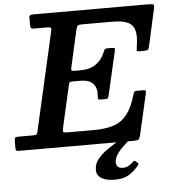

<svg xmlns="http://www.w3.org/2000/svg" viewBox="-105 -806 961 1069"><g transform="rotate(-5 376.0 -272.0)"><path d="M495 206.5Q544.5 206.5 575.5 186.2Q606.5 166 627.5 138.5Q631.5 133 632 130.5Q632.5 128 628.5 124.5L616.5 113.5Q610.5 107.5 601.5 117Q591 128 576.8 136.2Q562.5 144.5 544 144.5Q520.5 144.5 512.2 130.8Q504 117 508 98Q512.5 77.5 526.2 59.2Q540 41 557.2 25.2Q574.5 9.5 588.5 -3.5Q596 -10.5 597.5 -15.8Q599 -21 593.5 -27Q591.5 -30.5 583 -31.2Q574.5 -32 565 -26.5Q542 -13 514.2 3.8Q486.5 20.5 460.2 39.8Q434 59 415.8 81Q397.5 103 394 127.5Q389 156.5 401.2 173.8Q413.5 191 438.2 198.8Q463 206.5 495 206.5ZM284 -340.5Q287 -352.5 290 -355.8Q293 -359 308 -359H349Q400 -359 421.2 -334.5Q442.5 -310 439 -269.5Q438 -259.5 438.5 -252.2Q439 -245 453.5 -245H477Q492 -245 494.8 -249.8Q497.5 -254.5 500 -266L555 -505Q558 -517.5 556.2 -521.8Q554.5 -526 538.5 -526H517.5Q501.5 -526 498.2 -518.2Q495 -510.5 490 -500Q473.5 -462 440.5 -439.5Q407.5 -417 355.5 -417H323.5Q309 -417 306 -420.5Q303 -424 306 -436L353 -645Q357 -661.5 361.8 -666.2Q366.5 -671 387.5 -671H556.5Q612 -671 642 -657Q672 -643 680.5 -609.8Q689 -576.5 679 -518.5Q677.5 -508 677 -501Q676.5 -494 691 -494H717.5Q737 -494 740.8 -499Q744.5 -504 748 -519.5L793 -722.5Q797 -740 793.5 -745Q790 -750 767.5 -750H120.5Q110.5 -750 104.2 -747.5Q98 -745 98 -733.5V-693.5Q98 -679 102 -675Q106 -671 120.5 -671H188.5Q208 -671 211.8 -666.8Q215.5 -662.5 212 -647L88 -101.5Q84.5 -86 80.5 -82.5Q76.5 -79 57 -79H-19.5Q-35.5 -79 -39.2 -74.8Q-43 -70.5 -43 -53.5V-17Q-43 -5.5 -38.5 -2.8Q-34 0 -23.5 0H618.5Q639 0 644.5 -4.8Q650 -9.5 654 -25.5L707 -257.5Q709.5 -269 707 -272.5Q704.5 -276 689 -276H664Q647 -276 643.8 -271.2Q640.5 -266.5 637 -254.5Q617 -185 586.8 -146.8Q556.5 -108.5 511.5 -93.8Q466.5 -79 401 -79H254.5Q233.5 -79 230.2 -83.5Q227 -88 230.5 -104Z"/></g></svg>

Font: Besley SemiBold
Style: Italic
Weight: 600
Italic angle: -13°
Designer: Owen Earl
Foundry: indestructible type*
Version: Version 2.001